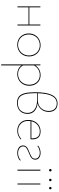

<svg xmlns="http://www.w3.org/2000/svg" viewBox="1162 -1914 1040 3405"><g transform="rotate(90 1682.5 -211.0)"><path d="M431 -407V0H414V-196H110V0H93V-406L110 -407V-211H414V-406Z M573 -201Q573 -261 600 -308.5Q627 -356 675 -383Q723 -410 782 -410Q838 -410 883.5 -383.5Q929 -357 954.5 -311Q980 -265 980 -207Q980 -147 953.5 -99Q927 -51 879.5 -24Q832 3 773 3Q716 3 670.5 -23.5Q625 -50 599 -96.5Q573 -143 573 -201ZM963 -206Q963 -260 939.5 -303.5Q916 -347 874.5 -371.5Q833 -396 781 -396Q727 -396 683.5 -371Q640 -346 615.5 -301.5Q591 -257 591 -202Q591 -147 614.5 -103.5Q638 -60 680 -35.5Q722 -11 774 -11Q828 -11 871 -36.5Q914 -62 938.5 -106.5Q963 -151 963 -206Z M1500 -210Q1500 -149 1473 -100.5Q1446 -52 1398.5 -24.5Q1351 3 1292 3Q1244 3 1204.5 -16Q1165 -35 1139 -74V288L1122 289V-406L1138 -408L1139 -318Q1204 -410 1312 -410Q1368 -410 1410.5 -384Q1453 -358 1476.5 -312.5Q1500 -267 1500 -210ZM1482 -209Q1482 -263 1460.5 -305.5Q1439 -348 1400 -372Q1361 -396 1310 -396Q1202 -396 1139 -294V-99Q1164 -56 1202.5 -33.5Q1241 -11 1291 -11Q1346 -11 1389.5 -36.5Q1433 -62 1457.5 -107.5Q1482 -153 1482 -209Z M1999 -180Q1999 -129 1978 -86.5Q1957 -44 1913 -18.5Q1869 7 1803 7Q1734 7 1693 -25Q1652 -57 1633.5 -126.5Q1615 -196 1615 -312Q1615 -516 1664.5 -613.5Q1714 -711 1815 -711Q1884 -711 1924 -670Q1964 -629 1964 -556Q1964 -482 1923 -427.5Q1882 -373 1813 -357Q1901 -346 1950 -300.5Q1999 -255 1999 -180ZM1633 -361H1755Q1812 -361 1855.5 -386Q1899 -411 1923 -455Q1947 -499 1947 -554Q1947 -621 1911.5 -659Q1876 -697 1815 -697Q1728 -697 1683 -614.5Q1638 -532 1633 -361ZM1982 -177Q1982 -258 1921 -303Q1860 -348 1756 -348H1632V-313Q1632 -201 1649 -134.5Q1666 -68 1704 -37.5Q1742 -7 1806 -7Q1894 -7 1938 -55.5Q1982 -104 1982 -177Z M2453 -58Q2385 3 2301 3Q2213 3 2160 -50Q2107 -103 2107 -190Q2107 -255 2133.5 -305Q2160 -355 2206.5 -382.5Q2253 -410 2310 -410Q2382 -410 2416.5 -372Q2451 -334 2451 -266Q2451 -242 2449 -232H2127Q2124 -213 2124 -191Q2124 -110 2173 -60.5Q2222 -11 2302 -11Q2380 -11 2444 -68ZM2130 -247H2433V-265Q2433 -396 2311 -396Q2244 -396 2195 -355.5Q2146 -315 2130 -247Z M2559 -100Q2559 -131 2576 -151.5Q2593 -172 2617.5 -185Q2642 -198 2682 -213Q2738 -235 2766 -255Q2794 -275 2794 -312Q2794 -350 2765 -373Q2736 -396 2689 -396Q2657 -396 2624.5 -384.5Q2592 -373 2570 -354L2562 -366Q2587 -387 2621 -398.5Q2655 -410 2690 -410Q2743 -410 2777 -384.5Q2811 -359 2811 -314Q2811 -283 2794 -262.5Q2777 -242 2753 -229Q2729 -216 2689 -201Q2633 -179 2604.5 -158.5Q2576 -138 2576 -101Q2576 -61 2610 -36Q2644 -11 2696 -11Q2732 -11 2765 -24Q2798 -37 2819 -58L2828 -47Q2807 -25 2771 -11Q2735 3 2694 3Q2634 3 2596.5 -25Q2559 -53 2559 -100Z M2976 -583Q2976 -593 2982 -599Q2988 -605 2998 -605Q3007 -605 3013.5 -599Q3020 -593 3020 -583Q3020 -574 3013.5 -567.5Q3007 -561 2998 -561Q2988 -561 2982 -567.5Q2976 -574 2976 -583ZM2989 -406 3006 -407V0H2989Z M3150 -583Q3150 -592 3156.5 -598.5Q3163 -605 3171 -605Q3181 -605 3187 -598.5Q3193 -592 3193 -583Q3193 -573 3187 -567Q3181 -561 3171 -561Q3163 -561 3156.5 -567.5Q3150 -574 3150 -583ZM3294 -583Q3294 -592 3300.5 -598.5Q3307 -605 3315 -605Q3325 -605 3331 -598.5Q3337 -592 3337 -583Q3337 -573 3331 -567Q3325 -561 3315 -561Q3307 -561 3300.5 -567.5Q3294 -574 3294 -583ZM3234 -406 3251 -407V0H3234Z"/></g></svg>

Font: Ysabeau Infant Thin
Style: Regular
Weight: 200
Designer: Christian Thalmann (Catharsis Fonts)
Version: Version 0.003